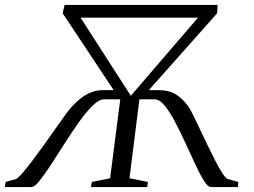

<svg xmlns="http://www.w3.org/2000/svg" viewBox="-48 -763 1034 783"><path d="M-28 0 -25 -21 17 -33Q24.5 -35.5 42.2 -55.8Q60 -76 83.5 -107Q107 -138 132.2 -173.2Q157.5 -208.5 180.2 -241Q203 -273.5 220 -296.8Q237 -320 243 -326Q263 -348 283 -363.2Q303 -378.5 325 -387Q347 -395.5 372.5 -395.5H415.5L207.5 -709L215.5 -743H839.5L837.5 -709L559 -395.5H596.5Q641 -395.5 669.5 -377.8Q698 -360 721 -327.5Q727.5 -318 739.8 -293.5Q752 -269 767.2 -236.5Q782.5 -204 799 -169.8Q815.5 -135.5 831 -105.5Q846.5 -75.5 859.5 -55.8Q872.5 -36 880.5 -33L924 -21L922 0H812Q800 0 783.8 -25.8Q767.5 -51.5 748.5 -92.5Q729.5 -133.5 708.5 -179.2Q687.5 -225 666 -265.8Q644.5 -306.5 623.5 -332.2Q602.5 -358 583 -358H520.5L480 -36L555 -21L552.5 0H323L326.5 -21L401 -36L442.5 -358H376.5Q356 -358 329.8 -332.2Q303.5 -306.5 274.5 -265.8Q245.5 -225 216.2 -179Q187 -133 160.5 -92.2Q134 -51.5 113.2 -25.8Q92.5 0 79.5 0ZM485.5 -372.5 759.5 -691H280.5Z"/></svg>

Font: Merriweather 120pt Light
Style: Italic
Weight: 300
Italic angle: -7.8°
Version: Version 2.101